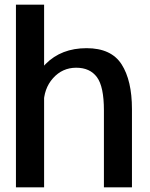

<svg xmlns="http://www.w3.org/2000/svg" viewBox="-20 -805 645 825"><path d="M48.5 0H169.5V-785H48.5ZM426.5 0H547V-336Q547 -459 502.5 -528.5Q458 -598 352 -598Q243.5 -598 176.2 -530.2Q109 -462.5 109 -388L167.5 -354.5Q167.5 -424 207.8 -469Q248 -514 307.5 -514Q366.5 -514 396.5 -473.5Q426.5 -433 426.5 -331Z"/></svg>

Font: Anybody Thin Medium
Style: Regular
Weight: 500
Version: Version 1.113;gftools[0.9.25]